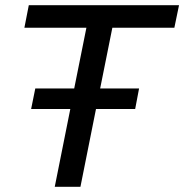

<svg xmlns="http://www.w3.org/2000/svg" viewBox="-20 -720 710 740"><path d="M652 -613 670 -700H91L74 -613H313L266 -379H116L100 -300H251L191 0H290L350 -300H501L516 -379H366L413 -613Z"/></svg>

Font: AWKNG-Font Medium
Style: Italic
Weight: 500
Italic angle: -11.3°
Designer: Awakening Church
Foundry: Awakening Church
Version: Version 1.700;PS 001.700;hotconv 1.0.88;makeotf.lib2.5.64775